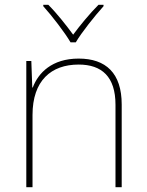

<svg xmlns="http://www.w3.org/2000/svg" viewBox="-20 -783 613 803"><path d="M275 -606H297C321 -647 376 -716 413 -757V-763H392C355 -726 314 -676 286 -638C258 -676 219 -726 182 -763H161V-757C198 -716 251 -647 275 -606ZM309 -538C197 -538 140 -478 117 -417H115L111 -528H90V0H116V-302C116 -446 194 -513 309 -513C406 -513 463 -462 463 -345V0H489V-346C489 -477 423 -538 309 -538Z"/></svg>

Font: Noto Sans Gujarati UI Thin
Style: Regular
Weight: 100
Designer: Jelle Bosma - Monotype Design Team, Universal Thirst
Foundry: Monotype Imaging Inc.
Version: Version 2.106